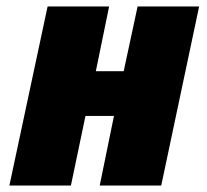

<svg xmlns="http://www.w3.org/2000/svg" viewBox="-20 -573 638 593"><path d="M127 -553H317L276 -353H362L405 -553H595L478 0H288L332 -215H244L199 0H9Z"/></svg>

Font: Noto Sans Display Black
Style: Italic
Weight: 900
Italic angle: -12°
Designer: Monotype Design team
Foundry: Monotype Imaging Inc.
Version: Version 1.000